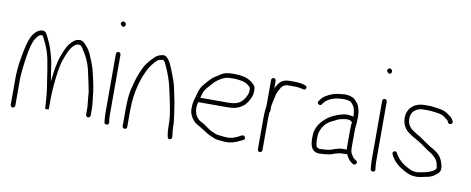

<svg xmlns="http://www.w3.org/2000/svg" viewBox="-61 -945 3036 1237"><g transform="rotate(10 1456.5 -326.5)"><path d="M544.2 -26C552.1 -26 559.2 -33.1 559.2 -41V-88C559.2 -119.1 554 -138.2 552.2 -163C549.7 -202.6 538.2 -262.3 517.5 -342.2C514.3 -354.4 503.4 -382.6 484.7 -427C475.7 -448.3 463.2 -467 447.2 -483C432.5 -501.4 418.4 -509.4 403.2 -507C377.4 -507 352.2 -486.5 327.7 -445.5C322.7 -437.1 313.2 -414.6 299.2 -378C285.7 -339.2 275.6 -283.8 268.8 -212C265.6 -227.9 251.7 -322.5 248.8 -339C238.2 -386.6 226 -426 212.1 -457.2C198.2 -488.4 188.5 -507.5 183.2 -514.5C177.9 -521.5 170.1 -525.3 160 -526C137.1 -526 115.4 -510.7 95 -480C77 -449.1 61.3 -388.3 48 -297.5C42.7 -261.2 40 -225 40 -189V-19C40 -11.1 47.1 -4 55 -4C62.9 -4 70 -11.1 70 -19V-189C70 -220.3 74.6 -267.7 83.9 -331.1C93.1 -394.5 104.8 -438 118.9 -461.5C133 -485 146.2 -496.3 158.5 -495.5C162.8 -495.2 165.9 -493.5 168 -490.5C170.1 -487.5 177.7 -471.9 190.8 -443.7C203.8 -415.5 213.7 -385.3 220.5 -353.1C227.3 -320.9 237.5 -257.9 251.2 -164C254.4 -142 256.4 -123.8 257.2 -109.3C258.4 -87.4 261.6 -68.2 261.6 -50C262.1 -44.7 262.4 -39.7 262.4 -35C262.4 -32.3 266.4 -31 274.4 -31C282.4 -31 286.4 -32.3 286.4 -35V-36H285.6C286.1 -36.7 286.4 -37.3 286.4 -38V-92C286.4 -99.3 286.7 -109 287.2 -121V-135C291.7 -214.3 299.6 -280 310.8 -332C312.7 -340.7 317.7 -356.1 325.9 -378.3C340.4 -417.5 365.6 -477 404 -477C416 -477 421.1 -474.2 428 -462C431.7 -458 435.2 -452.7 438.4 -446C466.4 -405.7 485.8 -357.7 496.2 -302C501.3 -274.8 507.2 -257.8 512.6 -226.5C517.8 -196.6 522.2 -188.3 522.2 -161L528.2 -102C528.9 -96.7 529.2 -92 529.2 -88V-41C529.2 -33.1 536.3 -26 544.2 -26Z M650.2 -460V-70C650.2 -61.3 650.6 -52.4 651.4 -43.2L654.2 -13C657.3 6.1 687.3 1.7 684.2 -17L683.2 -27C681.2 -37 680.2 -51.3 680.2 -70V-460C680.2 -467.9 673.1 -475 665.2 -475C657.2 -475 650.2 -467.9 650.2 -460ZM652.9 -669.7C645.7 -662.6 645.5 -655.7 652.2 -649C660.2 -638.3 668 -636.8 675.7 -644.5C690.9 -659.7 667.4 -684.2 652.9 -669.7Z M789 6C796.9 6 804 -1.1 804 -9V-115C804 -179.2 811.9 -238.9 827.6 -294.1C841.8 -343.9 847.6 -352.8 862.1 -385.9C873.3 -411.5 904.2 -451.7 922 -465C929.3 -470.5 942.7 -470.9 952.4 -475C960.9 -475 968.7 -466.3 975.6 -449C1000 -397.4 1017.5 -349.3 1026.6 -304.7C1030.1 -287.2 1034.5 -267.7 1039.6 -246.2C1051.3 -196.5 1047.1 -206.7 1057.7 -153C1062.7 -127.6 1065.2 -95.6 1065.2 -57C1065.2 -32.3 1067.5 -10.7 1072.2 8C1072.2 28.3 1104 24.8 1101 2C1098.7 -15.8 1095.2 -40.7 1095.2 -64.2C1095.2 -78.9 1094.5 -90.1 1093.2 -97.7C1089.4 -119.4 1089.7 -135.4 1085 -160.2C1079.7 -189 1078.1 -212 1071.7 -239C1062.8 -276.4 1056.7 -321.1 1044.2 -355.5C1031.5 -390.5 1019.4 -424.4 1001.2 -463C983.8 -494.3 967.3 -508 949.2 -504.4C927.7 -500 912.2 -495.7 896 -477.4C883.5 -465.8 875 -457 871 -451C866.3 -446.3 862.2 -441.3 858.5 -436C849.5 -422.9 842.3 -415.1 835 -398C816.6 -361.1 801.6 -318.1 790 -269C779.3 -237 774 -185.7 774 -115V-9C774 -1.1 781.1 6 789 6Z M1235 -276C1240.2 -294 1243.8 -310.8 1251.6 -325.8C1255.4 -333 1268.2 -348.4 1290 -372C1312.1 -398.4 1337.7 -417.8 1371 -430C1380.1 -433.3 1396.9 -435 1421.4 -435C1453.4 -435 1499.3 -430.6 1523.4 -409.5C1538.2 -396.5 1539.4 -397.7 1539.4 -374C1539.4 -364 1537.1 -354.3 1532.4 -345C1519 -315.5 1502.3 -296.5 1482.4 -288C1468.4 -280 1444.3 -276 1415 -276ZM1227 -246H1415C1457.5 -246 1488.1 -250.8 1523.3 -279.7C1541.9 -295 1569.4 -341.8 1569.4 -373.7C1569.4 -407.2 1565.7 -412.1 1544.4 -430.5C1511.9 -458.5 1470.3 -465 1417.4 -465C1383.9 -465 1359.4 -460 1344.1 -450.1C1332.7 -442.7 1321.4 -435.4 1310 -428.2C1284.8 -415.3 1261.5 -385.2 1244.5 -366C1224.8 -343.7 1218.1 -329.4 1208.3 -291.5C1198.2 -252.3 1191 -243.6 1191 -199C1191 -170.4 1201.3 -144.5 1221.8 -121.5C1238.1 -103.2 1259.4 -96.2 1278 -83.5C1292.8 -73.4 1307 -66.4 1320.3 -57.1C1331.7 -48.6 1356.2 -40.4 1369.1 -33.8C1375.9 -30.3 1397.6 -27.1 1434.2 -24H1455.4C1478.1 -24 1504.1 -31.3 1533.4 -46L1554.4 -56C1563.9 -60.8 1566.3 -67.6 1561.4 -76.5C1553.3 -91.4 1541.3 -84.5 1519.4 -72C1495.4 -60 1473.7 -54 1454.2 -54C1428.8 -54 1405.6 -57.9 1387 -60C1369.4 -62 1369.3 -66.1 1348.7 -73.9C1336.4 -78.5 1319.1 -90.3 1293 -109.5C1285.7 -114.5 1278.3 -118.7 1271 -122C1239.3 -136.4 1221 -168.2 1221 -207.5C1221 -226.7 1224.5 -233.5 1227 -246Z M1664 -468V-302C1660 -274 1658 -245.3 1658 -216V-13C1658 -5.1 1665.1 2 1673 2C1680.9 2 1688 -5.1 1688 -13V-216C1688 -228.7 1688.3 -240.7 1689 -252V-259C1692.3 -261.7 1694 -265.3 1694 -270V-300C1695.7 -311.7 1699 -328 1704 -349C1709.8 -373.3 1709.9 -387.2 1720 -404C1735.6 -430 1739.7 -453 1786 -453H1820.5C1836.1 -453 1850.6 -451.3 1864 -447.8C1877.3 -444.3 1885.7 -443.3 1889 -445C1900.8 -450.9 1899.1 -469.8 1886 -472C1868.9 -479.3 1843.3 -483 1809.2 -483H1780C1753.2 -483 1732.3 -474.2 1717.5 -456.5C1704.8 -441.4 1702.7 -434.7 1694 -419V-468C1694 -475.9 1686.9 -483 1679 -483C1671.1 -483 1664 -475.9 1664 -468Z M2053 -55C2075 -55 2100.7 -57.7 2125.2 -63L2140.4 -68C2151.3 -71.7 2158.8 -75.5 2170.4 -77C2179.8 -78.2 2183.9 -81 2195.2 -81H2220.2C2222.9 -81 2225.6 -82 2228.2 -84C2241.6 -57.2 2254.6 -40.2 2267.2 -33L2278.2 -26C2292.2 -17.6 2312.5 -40.5 2293.2 -52L2282.2 -59C2277.6 -61.7 2272.2 -67.8 2266.2 -77.5C2254.1 -97 2251.2 -102.8 2251.2 -133V-227C2251.2 -241.9 2252.9 -264 2253.7 -276.5C2254.4 -286.1 2258.2 -288 2255.2 -297C2255.9 -301.7 2256.2 -306.3 2256.2 -311C2258.8 -344.5 2254.8 -374.5 2244.2 -401C2240.2 -411 2231.1 -423.2 2216.7 -437.5C2202.4 -451.8 2177.2 -459 2146.8 -459C2118.8 -456.5 2096.4 -453.5 2080 -450C2038.3 -436.1 2010.3 -418.4 1996 -397L1989 -387C1977 -371 2002.4 -354 2013 -370L2020 -380C2039.1 -405.4 2079 -422.3 2109.6 -425C2133.5 -427.6 2152.4 -430.1 2182 -423.5C2191.2 -421.9 2200.3 -414.4 2209.2 -401C2221.2 -386.6 2227.2 -361.6 2227.2 -326C2217.9 -330.7 2203.1 -333 2182.7 -333C2152.2 -333 2096 -310.8 2074.3 -295.9C2022.7 -260.4 1994.9 -219.5 1991 -173C1985.8 -109.9 1993.8 -55 2053 -55ZM2221.2 -227V-133C2221.2 -125 2221.6 -117.7 2222.2 -111H2196.5C2188.3 -111 2182.1 -110.5 2178.4 -109.5C2161.6 -104.7 2156.6 -106.1 2134.8 -97L2119.6 -92C2101.1 -87.1 2077.9 -85 2051 -85C2039.7 -85 2031.9 -89.3 2027.5 -98C2019.6 -113.8 2019.1 -169.3 2025.5 -190.5C2038.2 -232 2064.7 -261 2105 -277.5C2111.1 -280.5 2118.5 -284.3 2127.4 -289C2144.8 -298.1 2160.9 -299.5 2180.4 -303H2200.2C2207.6 -303 2215.9 -298.3 2225.2 -289C2222.6 -283.7 2221.2 -263 2221.2 -227Z M2392.2 -460V-70C2392.2 -61.3 2392.6 -52.4 2393.4 -43.2L2396.2 -13C2399.3 6.1 2429.3 1.7 2426.2 -17L2425.2 -27C2423.2 -37 2422.2 -51.3 2422.2 -70V-460C2422.2 -467.9 2415.1 -475 2407.2 -475C2399.2 -475 2392.2 -467.9 2392.2 -460ZM2394.9 -669.7C2387.7 -662.6 2387.5 -655.7 2394.2 -649C2402.2 -638.3 2410 -636.8 2417.7 -644.5C2432.9 -659.7 2409.4 -684.2 2394.9 -669.7Z M2554 -377C2554 -349.4 2562.3 -325.4 2579 -305C2589.9 -289.2 2621.6 -269.2 2666.4 -245C2692.6 -229.9 2711.6 -213.1 2742.3 -193.3C2764.9 -181.5 2800.2 -154.2 2807.3 -125.6C2811.1 -110.5 2813 -101.5 2813 -98.5C2813 -95.5 2812.7 -92.3 2812 -89C2797.3 -69.4 2761.6 -56.1 2712.8 -49C2687.5 -42.7 2663.8 -45.7 2641.6 -58C2595.8 -79 2562.8 -108.3 2544 -146C2535.1 -163.8 2508.9 -150.1 2518 -132C2540 -87.9 2567.7 -64.1 2614.9 -38.3C2635.1 -27.3 2652.2 -20.6 2670 -18.2C2708 -13.1 2719.6 -20.2 2756.9 -26.9C2778.2 -30.2 2796.6 -37.7 2811.9 -49.4C2833.6 -66 2843 -72.9 2843 -97.5C2843 -120.8 2829.6 -153.9 2817.9 -170.6C2802.5 -192.7 2768.8 -213.1 2745 -225C2724.7 -237.5 2698.6 -258.4 2676.8 -272C2637.7 -294.5 2610.1 -311.5 2603 -323C2590.3 -337.5 2584 -355.5 2584 -377C2584 -424 2617.4 -451 2664.8 -451H2699.2C2704 -451 2708.8 -450.7 2713.6 -450C2738.9 -446.5 2783.5 -445.4 2803.4 -428C2811.8 -420.7 2818.7 -415.7 2824 -413C2826 -411.7 2828 -409 2830 -405L2835 -396C2844.2 -377.6 2871.6 -393.9 2862 -410L2856 -420C2847.1 -435.2 2838.7 -438.5 2826 -448C2799.7 -469.5 2768 -473.7 2730.8 -478L2715.6 -480C2710.5 -480.7 2705.1 -481 2699.2 -481H2664.8C2602.2 -481 2554 -441.5 2554 -377Z"/></g></svg>

Font: MewTooHand
Style: Condensed
Weight: 400
Designer: Mew Too, Robert Jablonski
Version: Version 0.77